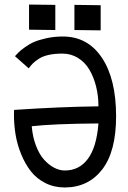

<svg xmlns="http://www.w3.org/2000/svg" viewBox="-20 -806 558 839"><path d="M106.9 -786.1 221.7 -784.7V-674.8L106.9 -676.3ZM305.2 -784.7 419.9 -783.2V-673.3L305.2 -674.8ZM410.2 -266.6Q213.4 -265.1 118.7 -254.4Q122.6 -207 137.5 -168.7Q152.3 -130.4 173.1 -107.7Q193.8 -85 217 -73Q240.2 -61 263.2 -61Q326.7 -61 364.5 -112.5Q402.3 -164.1 410.2 -266.6ZM263.7 13.2H262.7Q216.3 13.2 178.2 -6.1Q140.1 -25.4 115.2 -57.1Q90.3 -88.9 73 -130.9Q55.7 -172.9 48.3 -216.3Q41 -259.8 41 -304.7Q41 -321.8 41.5 -325.7Q244.1 -339.4 410.2 -341.3Q410.2 -387.2 399.9 -428.2Q389.6 -469.2 370.6 -501.5Q351.6 -533.7 321 -552.7Q290.5 -571.8 252.4 -571.8Q218.3 -571.8 192.1 -565.9Q166 -560.1 149.2 -548.8Q132.3 -537.6 123.5 -528.8Q114.7 -520 105.5 -507.3L45.4 -560.5Q55.2 -571.3 62.3 -578.4Q69.3 -585.4 89.4 -599.9Q109.4 -614.3 129.9 -623Q150.4 -631.8 183.8 -639.2Q217.3 -646.5 254.4 -646.5Q363.3 -646.5 425.3 -553.7Q487.3 -460.9 487.3 -297.9Q487.3 -144 426.8 -65.7Q366.2 12.7 263.7 13.2Z"/></svg>

Font: FantasqueSansM Nerd Font
Style: Regular
Weight: 400
Monospace: yes
Designer: Jany Belluz
Version: Version 1.8.0 ; ttfautohint (v1.8.2);Nerd Fonts 3.4.0